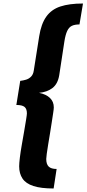

<svg xmlns="http://www.w3.org/2000/svg" viewBox="-20 -862 492 1092"><path d="M285 210Q213 210 170 196Q127 182 108 153.5Q89 125 89 84Q89 67 93 34Q97 1 104 -38.5Q111 -78 117.5 -116Q124 -154 128.5 -182Q133 -210 133 -217Q133 -243 119.5 -254Q106 -265 73 -265L95 -402Q112 -404 128.5 -409Q145 -414 157 -426.5Q169 -439 172 -460L203 -656Q214 -726 243 -767Q272 -808 323 -825Q374 -842 452 -842L432 -723Q405 -723 388.5 -715Q372 -707 362 -685.5Q352 -664 346 -625L317 -435Q309 -385 278.5 -361.5Q248 -338 202 -334Q242 -326 264 -305Q286 -284 286 -251Q286 -242 282.5 -220Q279 -198 274.5 -167.5Q270 -137 264.5 -104Q259 -71 254 -40.5Q249 -10 246 12Q243 34 243 42Q243 72 257 85.5Q271 99 302 99Z"/></svg>

Font: Exo Thin
Style: Bold Italic
Weight: 700
Italic angle: -9°
Version: Version 2.000